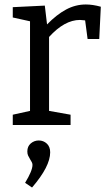

<svg xmlns="http://www.w3.org/2000/svg" viewBox="-20 -558 484 857"><path d="M430 -528 423 -384H371L360 -467Q344 -469 337 -469Q268 -469 199 -393V-63L295 -46V0H37V-46L114 -63V-463L37 -480V-526L180 -533L190 -449Q233 -493 275 -515.5Q317 -538 363 -538Q394 -538 430 -528ZM92 258Q125 204 125 178Q125 172 122 166Q119 160 115 154Q109 144 105.5 136.5Q102 129 102 118Q102 95 117.5 82Q133 69 153 69Q174 69 189 83Q204 97 204 122Q204 185 123 279Z"/></svg>

Font: Bitter Pro
Style: Regular
Weight: 400
Designer: Sol Matas, and Bitter project Authors
Foundry: Sol Matas
Version: Version 1.010